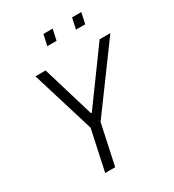

<svg xmlns="http://www.w3.org/2000/svg" viewBox="-207 -996 1012 1114"><g transform="rotate(-30 299.0 -439.0)"><path d="M166 0 224 -270 96 -688H164L268 -342H274L526 -688H598L291 -270L233 0ZM243 -805 259 -878H321L305 -805ZM435 -805 451 -878H513L497 -805Z"/></g></svg>

Font: Saira Semi Condensed Light
Style: Italic
Weight: 300
Width: 4
Italic angle: -12°
Designer: Hector Gatti with collaboration of the Omnibus-Type team
Foundry: Omnibus-Type
Version: Version 1.001; ttfautohint (v1.8)